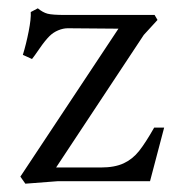

<svg xmlns="http://www.w3.org/2000/svg" viewBox="-20 -436 417 462"><path d="M41 6 29 -11 265 -367 143 -368Q132 -368 120 -363Q108 -358 99 -349Q88 -338 75 -319Q62 -300 57 -294L35 -304Q43 -330 49 -360.5Q55 -391 54 -407L71 -416Q83 -406 94.5 -403Q106 -400 137 -400H352L359 -388L326 -352L115 -33H223Q256 -33 277.5 -43Q299 -53 314.5 -72.5Q330 -92 351 -129H375L341 0H119Z"/></svg>

Font: EB Squaramond
Style: Regular
Weight: 400
Designer: Jake Brussel Faria
Foundry: Jake Brussel Faria
Version: Version 0.002